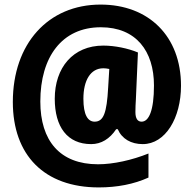

<svg xmlns="http://www.w3.org/2000/svg" viewBox="-20 -743 846 838"><path d="M770 -369C770 -585 629 -723 419 -723C190 -723 36 -552 36 -298C36 -66 173 75 411 75C491 75 564 61 628 32V-73C556 -44 474 -26 408 -26C241 -26 156 -129 156 -300C156 -494 250 -624 420 -624C574 -624 652 -520 652 -370C652 -261 630 -212 598 -212C581 -212 571 -225 571 -254C571 -272 572 -293 573 -308L582 -514C539 -532 481 -544 431 -544C298 -544 219 -447 219 -312C219 -189 274 -114 378 -114C422 -114 459 -137 487 -179H494C512 -137 552 -114 603 -114C702 -114 770 -228 770 -369ZM344 -312C344 -392 375 -445 431 -445C439 -445 447 -444 457 -442L452 -360C446 -250 432 -212 393 -212C363 -212 344 -242 344 -312Z"/></svg>

Font: Noto Sans Georgian Condensed Black
Style: Regular
Weight: 900
Width: 3
Designer: Monotype Design Team, Akaki Razmadze
Foundry: Google LLC
Version: Version 2.005